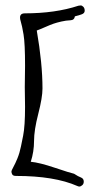

<svg xmlns="http://www.w3.org/2000/svg" viewBox="-20 -672 360 705"><path d="M71 -352 72 -430Q72 -512 66.5 -545Q61 -578 56 -594Q47 -623 71 -623Q183 -623 268 -651Q272 -652 276.5 -652Q281 -652 286 -647Q291 -642 291 -632.5Q291 -623 279 -619Q271 -616 255 -612Q253 -598 238 -597.5Q223 -597 205.5 -593Q188 -589 176.5 -585Q165 -581 144.5 -572Q124 -563 115 -560Q136 -439 136 -347Q136 -314 120.5 -254Q105 -194 105 -154.5Q105 -115 93 -78Q125 -75 181.5 -56Q238 -37 252 -34Q267 -24 278 -20Q287 -16 287.5 -6.5Q288 3 282 8Q276 13 272 13Q268 13 264 11Q180 -26 39 -26Q28 -26 25 -31.5Q22 -37 22 -41.5Q22 -46 29 -58.5Q36 -71 44 -90.5Q52 -110 57 -134.5Q62 -159 65 -174Q72 -209 72 -280Z"/></svg>

Font: Ruge Boogie
Style: Regular
Weight: 400
Version: Version 1.003